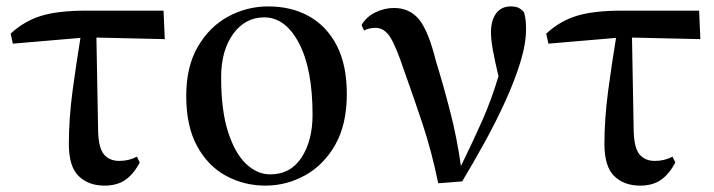

<svg xmlns="http://www.w3.org/2000/svg" viewBox="-20 -563 2229 599"><path d="M306.2 16.1Q255.9 16.1 225.3 -13.7Q194.8 -43.5 194.8 -113.8Q194.8 -193.4 206.5 -280.5Q218.3 -367.7 231 -444.8L20 -426.8L13.2 -458Q55.2 -497.1 107.9 -513.4Q160.6 -529.8 250 -529.8H490.2L494.1 -440.9L280.8 -445.8L286.1 -153.8Q287.6 -100.6 304.7 -80.8Q321.8 -61 352.1 -61Q382.3 -61 407.2 -74.2L416 -56.2Q397.5 -20.5 371.6 -2.2Q345.7 16.1 306.2 16.1Z M808.1 16.1Q741.7 16.1 685.3 -14.4Q628.9 -44.9 595 -106.9Q561 -168.9 561 -264.2Q561 -355.5 597.4 -417.7Q633.8 -480 692.1 -511.5Q750.5 -543 816.9 -543Q889.2 -543 944.3 -512.2Q999.5 -481.4 1030.8 -420.7Q1062 -359.9 1062 -270Q1062 -174.8 1025.9 -111.3Q989.7 -47.9 931.6 -15.9Q873.5 16.1 808.1 16.1ZM822.3 -19Q886.7 -19 920.9 -71.8Q955.1 -124.5 955.1 -205.1Q955.1 -347.7 912.8 -428.2Q870.6 -508.8 804.2 -508.8Q744.6 -508.8 707.3 -457Q669.9 -405.3 669.9 -321.8Q669.9 -217.8 691.7 -150.9Q713.4 -84 748 -51.5Q782.7 -19 822.3 -19Z M1347.2 8.8Q1326.7 -91.3 1297.6 -178.5Q1268.6 -265.6 1240.7 -342.8Q1216.3 -416.5 1197.8 -446.3Q1179.2 -476.1 1151.9 -476.1Q1131.8 -476.1 1115.7 -467.8L1107.9 -484.9Q1123 -510.7 1151.1 -524.4Q1179.2 -538.1 1209 -538.1Q1258.3 -538.1 1287.6 -502Q1316.9 -465.8 1339.8 -373Q1362.3 -300.8 1384 -216.8Q1405.8 -132.8 1418 -44.9Q1455.6 -121.6 1484.4 -186.5Q1513.2 -251.5 1535.2 -325.2Q1523.9 -372.1 1517.8 -405.8Q1511.7 -439.5 1511.7 -461.9Q1511.7 -499.5 1527.8 -521.2Q1543.9 -543 1573.7 -543Q1588.4 -543 1597.7 -538.6Q1606.9 -534.2 1614.7 -524.9Q1618.7 -511.7 1619.9 -499.5Q1621.1 -487.3 1621.1 -471.2Q1621.1 -426.3 1603.5 -369.1Q1585.9 -312 1557.1 -248.5Q1528.3 -185.1 1492.9 -120.6Q1457.5 -56.2 1421.9 2.9Z M1977.1 16.1Q1926.8 16.1 1896.2 -13.7Q1865.7 -43.5 1865.7 -113.8Q1865.7 -193.4 1877.4 -280.5Q1889.2 -367.7 1901.9 -444.8L1690.9 -426.8L1684.1 -458Q1726.1 -497.1 1778.8 -513.4Q1831.5 -529.8 1920.9 -529.8H2161.1L2165 -440.9L1951.7 -445.8L1957 -153.8Q1958.5 -100.6 1975.6 -80.8Q1992.7 -61 2022.9 -61Q2053.2 -61 2078.1 -74.2L2086.9 -56.2Q2068.4 -20.5 2042.5 -2.2Q2016.6 16.1 1977.1 16.1Z"/></svg>

Font: Source Han Serif TW SemiBold
Style: Regular
Weight: 600
Designer: Ryoko NISHIZUKA Ë•øÂ°öÊ∂ºÂ≠ê (kana & ideographs); Frank Grie√ühammer (Latin, Greek & Cyrillic); Wenlong ZHANG Âº†ÊñáÈæô 
Foundry: Adobe
Version: Version 2.003;hotconv 1.1.1;makeotfexe 2.6.0